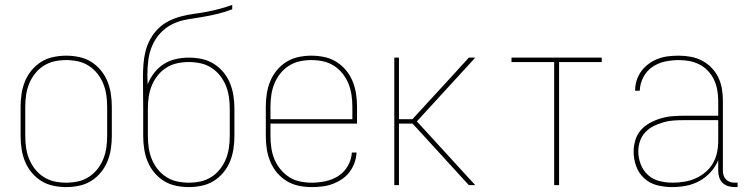

<svg xmlns="http://www.w3.org/2000/svg" viewBox="-20 -755 3040 783"><path d="M250 8Q224 8 197.5 2.5Q171 -3 148.5 -17Q126 -31 109 -51.5Q92 -72 82 -96.5Q72 -121 68 -147.5Q64 -174 64 -200V-320Q64 -346 68 -372.5Q72 -399 82 -423.5Q92 -448 109 -468.5Q126 -489 148.5 -503Q171 -517 197.5 -522.5Q224 -528 250 -528Q276 -528 302.5 -522.5Q329 -517 351.5 -503Q374 -489 391 -468.5Q408 -448 418 -423.5Q428 -399 432 -372.5Q436 -346 436 -320V-200Q436 -174 432 -147.5Q428 -121 418 -96.5Q408 -72 391 -51.5Q374 -31 351.5 -17Q329 -3 302.5 2.5Q276 8 250 8ZM250 -10Q274 -10 297.5 -15Q321 -20 341.5 -33Q362 -46 377 -65Q392 -84 401 -106Q410 -128 413.5 -152Q417 -176 417 -200V-320Q417 -344 413.5 -368Q410 -392 401 -414Q392 -436 377 -455Q362 -474 341.5 -487Q321 -500 297.5 -505Q274 -510 250 -510Q226 -510 202.5 -505Q179 -500 158.5 -487Q138 -474 123 -455Q108 -436 99 -414Q90 -392 86.5 -368Q83 -344 83 -320V-200Q83 -176 86.5 -152Q90 -128 99 -106Q108 -84 123 -65Q138 -46 158.5 -33Q179 -20 202.5 -15Q226 -10 250 -10Z M750 8Q724 8 697.5 2.5Q671 -3 648.5 -17Q626 -31 609 -51.5Q592 -72 582 -96.5Q572 -121 568 -147.5Q564 -174 564 -200V-312Q564 -344 563.5 -376Q563 -408 563 -439Q563 -466 565 -493Q567 -520 573.5 -546Q580 -572 593 -595.5Q606 -619 625 -638Q644 -657 668 -669Q692 -681 718 -688Q744 -695 770.5 -698.5Q797 -702 823.5 -707Q850 -712 876 -719Q902 -726 927 -735V-717Q898 -706 867.5 -698.5Q837 -691 806.5 -686Q776 -681 745 -676Q714 -671 686 -658Q658 -645 636 -622Q614 -599 601.5 -570.5Q589 -542 585 -511Q581 -480 581 -449Q581 -439 581.5 -430Q582 -421 582 -411Q592 -436 608.5 -457.5Q625 -479 647.5 -493.5Q670 -508 696.5 -514Q723 -520 750 -520Q777 -520 803 -514.5Q829 -509 851.5 -495Q874 -481 891 -460.5Q908 -440 918 -415.5Q928 -391 932 -364.5Q936 -338 936 -312V-200Q936 -174 932 -147.5Q928 -121 918 -96.5Q908 -72 891 -51.5Q874 -31 851.5 -17Q829 -3 802.5 2.5Q776 8 750 8ZM750 -10Q774 -10 797.5 -15Q821 -20 841.5 -33Q862 -46 877 -65Q892 -84 901 -106Q910 -128 913.5 -152Q917 -176 917 -200V-312Q917 -336 913.5 -360Q910 -384 901 -406Q892 -428 877 -447Q862 -466 841.5 -479Q821 -492 797.5 -497Q774 -502 750 -502Q726 -502 702.5 -497Q679 -492 658.5 -479Q638 -466 623 -447Q608 -428 599 -406Q590 -384 586.5 -360Q583 -336 583 -312V-200Q583 -176 586.5 -152Q590 -128 599 -106Q608 -84 623 -65Q638 -46 658.5 -33Q679 -20 702.5 -15Q726 -10 750 -10Z M1251 8Q1224 8 1198 2.5Q1172 -3 1149.5 -16.5Q1127 -30 1109.5 -51Q1092 -72 1082 -96.5Q1072 -121 1068 -147Q1064 -173 1064 -200V-320Q1064 -346 1068 -372.5Q1072 -399 1082 -423.5Q1092 -448 1109 -468.5Q1126 -489 1148.5 -503Q1171 -517 1197.5 -522.5Q1224 -528 1250 -528Q1276 -528 1302.5 -522.5Q1329 -517 1351.5 -503Q1374 -489 1391 -468.5Q1408 -448 1418 -423.5Q1428 -399 1432 -372.5Q1436 -346 1436 -320V-251H1083V-200Q1083 -176 1086.5 -152Q1090 -128 1099 -106Q1108 -84 1123.5 -65Q1139 -46 1159 -33Q1179 -20 1203 -15Q1227 -10 1251 -10Q1279 -10 1307.5 -16Q1336 -22 1360 -37.5Q1384 -53 1398.5 -78.5Q1413 -104 1415 -133H1434Q1433 -111 1425.5 -90.5Q1418 -70 1405 -53Q1392 -36 1374 -24Q1356 -12 1335.5 -4.5Q1315 3 1293.5 5.5Q1272 8 1251 8ZM1083 -269H1417V-320Q1417 -344 1413.5 -368Q1410 -392 1401 -414Q1392 -436 1377 -455Q1362 -474 1341.5 -487Q1321 -500 1297.5 -505Q1274 -510 1250 -510Q1226 -510 1202.5 -505Q1179 -500 1158.5 -487Q1138 -474 1123 -455Q1108 -436 1099 -414Q1090 -392 1086.5 -368Q1083 -344 1083 -320Z M1588 0V-520H1607V-269H1662L1809 -429L1892 -520H1918L1911 -512L1680 -260L1918 0H1892L1669 -244L1662 -251H1607V0Z M2240 0V-502H2066V-520H2434V-502H2260V0Z M2721 8Q2690 8 2660 0.5Q2630 -7 2607.5 -27.5Q2585 -48 2574.5 -77Q2564 -106 2564 -136Q2564 -160 2571 -183.5Q2578 -207 2593.5 -224.5Q2609 -242 2630 -253.5Q2651 -265 2674 -272Q2697 -279 2720.5 -281Q2744 -283 2768 -283H2909V-345Q2909 -366 2905 -388Q2901 -410 2892 -429.5Q2883 -449 2867.5 -465.5Q2852 -482 2832.5 -492Q2813 -502 2791.5 -506Q2770 -510 2748 -510Q2720 -510 2692 -504Q2664 -498 2640.5 -482Q2617 -466 2603.5 -440Q2590 -414 2589 -385H2570Q2570 -407 2576.5 -427.5Q2583 -448 2596 -465.5Q2609 -483 2626.5 -495.5Q2644 -508 2664 -515.5Q2684 -523 2705.5 -525.5Q2727 -528 2748 -528Q2773 -528 2797 -523.5Q2821 -519 2842.5 -508Q2864 -497 2881.5 -479Q2899 -461 2909.5 -439Q2920 -417 2924 -393Q2928 -369 2928 -345V-58Q2928 -49 2931 -39.5Q2934 -30 2941 -23Q2948 -16 2957.5 -13Q2967 -10 2976 -10H2988V8H2976Q2963 8 2949.5 4Q2936 0 2926.5 -9.5Q2917 -19 2913 -32Q2909 -45 2909 -58V-102Q2898 -75 2878 -53Q2858 -31 2832.5 -17Q2807 -3 2778.5 2.5Q2750 8 2721 8ZM2724 -10Q2747 -10 2771 -14Q2795 -18 2816.5 -27.5Q2838 -37 2856.5 -52.5Q2875 -68 2887 -88.5Q2899 -109 2904 -132.5Q2909 -156 2909 -180V-265H2768Q2747 -265 2726 -263.5Q2705 -262 2684.5 -256Q2664 -250 2645 -240.5Q2626 -231 2611.5 -215.5Q2597 -200 2590 -179.5Q2583 -159 2583 -138Q2583 -111 2593 -85Q2603 -59 2623 -41Q2643 -23 2670 -16.5Q2697 -10 2724 -10Z"/></svg>

Font: Iosevka SS18 Thin
Style: Regular
Weight: 100
Monospace: yes
Designer: Belleve Invis
Foundry: Belleve Invis
Version: Version 25.1.1; ttfautohint (v1.8.4)